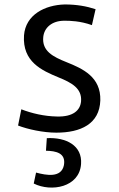

<svg xmlns="http://www.w3.org/2000/svg" viewBox="-20 -592 540 871"><path d="M62 -22.5C106 -5.4 176.3 9.8 235.4 9.8C345.7 9.8 431.6 -29.3 435.1 -136.7C438 -242.7 356 -280.3 282.7 -309.6C220.2 -334.5 169.4 -360.4 176.3 -424.8C180.7 -465.8 214.8 -498 272 -498C297.9 -498 343.3 -497.1 397 -478L413.6 -550.3C371.6 -564 327.6 -571.8 273.4 -571.8C183.6 -569.3 96.2 -525.4 88.9 -431.6C81.1 -311.5 169.4 -272.5 246.1 -240.7C305.2 -216.8 352.5 -190.9 347.7 -132.3C344.2 -91.8 312 -61 237.3 -63.5C181.6 -64.5 124 -77.6 76.7 -96.2L62 -22.5ZM188.5 91.8C233.4 92.8 279.8 101.6 270 157.2C258.3 215.8 190.9 203.6 143.6 190.9L133.3 239.3V240.7C212.4 280.3 340.3 257.8 347.7 152.3C354 67.9 279.8 30.3 192.4 34.7Z"/></svg>

Font: Duru Sans
Style: Regular
Weight: 400
Designer: Onur Yazıcıgil
Foundry: Onur Yazıcıgil
Version: Version 1.002